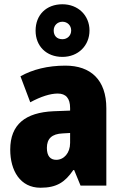

<svg xmlns="http://www.w3.org/2000/svg" viewBox="-20 -871 573 901"><path d="M273 -604C347 -604 400 -657 400 -728C400 -799 346 -851 273 -851C197 -851 147 -801 147 -727C147 -655 197 -604 273 -604ZM273 -687C246 -687 232 -704 232 -728C232 -752 250 -769 273 -769C296 -769 314 -752 314 -728C314 -704 296 -687 273 -687ZM287 -563C204 -563 133 -545 76 -513L122 -391C172 -418 216 -432 251 -432C289 -432 309 -410 309 -364V-352L231 -349C99 -343 28 -287 28 -169C28 -70 75 10 170 10C246 10 285 -16 324 -73H328L358 0H479V-363C479 -496 406 -563 287 -563ZM275 -245 309 -247V-200C309 -153 280 -121 244 -121C216 -121 200 -139 200 -177C200 -220 223 -243 275 -245Z"/></svg>

Font: Noto Sans Khmer Condensed Black
Style: Regular
Weight: 900
Width: 3
Designer: Danh Hong and the Monotype Design Team
Foundry: Monotype Imaging Inc.
Version: Version 2.004